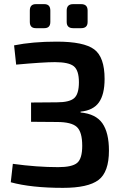

<svg xmlns="http://www.w3.org/2000/svg" viewBox="-20 -899 597 927"><path d="M194 -879Q223 -879 223 -848V-793Q223 -763 194 -763H153Q124 -763 124 -793V-848Q124 -879 153 -879ZM372 -879Q403 -879 403 -848V-793Q403 -763 372 -763H333Q302 -763 302 -793V-848Q302 -879 333 -879ZM254 -698Q385 -698 435 -660.5Q485 -623 485 -518Q485 -443 457.5 -404.5Q430 -366 369 -360V-356Q443 -349 474.5 -303.5Q506 -258 506 -172Q506 -68 455.5 -30Q405 8 284 8Q131 8 32 -19L42 -108Q158 -92 261 -92Q328 -92 352.5 -112.5Q377 -133 377 -195Q377 -262 351 -286Q325 -310 255 -310L130 -311V-404L255 -405Q315 -405 338 -425Q361 -445 361 -502Q361 -559 336.5 -579Q312 -599 245 -599Q190 -599 58 -587L48 -680Q137 -698 254 -698Z"/></svg>

Font: Exo 2 Semi Bold
Style: Regular
Weight: 600
Designer: Natanael Gama
Version: Version 1.001;PS 001.001;hotconv 1.0.88;makeotf.lib2.5.64775